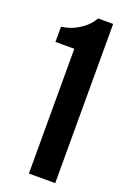

<svg xmlns="http://www.w3.org/2000/svg" viewBox="-143 -784 552 833"><g transform="rotate(20 132.5 -367.5)"><path d="M106.5 0H228V-735H158.5Q153 -725.5 145.5 -715.5Q138 -705.5 128 -696.5Q112.5 -682 86.2 -667.2Q60 -652.5 19.5 -646V-576H106.5Z"/></g></svg>

Font: League Gothic SemiExpanded
Style: Regular
Weight: 400
Width: 6
Designer: The League of Moveable Type
Version: Version 1.600; ttfautohint (v1.8.3)